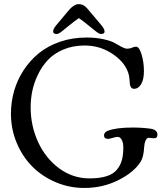

<svg xmlns="http://www.w3.org/2000/svg" viewBox="-20 -910 834 951"><path d="M324.2 -785.2Q316.4 -778.8 306.4 -770.8Q296.4 -762.7 291 -758.3Q285.6 -753.9 279.5 -749.5Q273.4 -745.1 269 -743.4Q264.6 -741.7 260.7 -741.7Q243.2 -741.7 243.2 -753.9Q243.2 -765.6 255.9 -781.7L321.3 -859.9Q346.7 -889.6 370.6 -889.6Q393.6 -889.6 411.6 -868.7L478.5 -789.6Q498 -767.1 498 -753.9Q498 -741.7 480.5 -741.7Q476.6 -741.7 472.2 -743.4Q467.8 -745.1 461.7 -749.5Q455.6 -753.9 450.2 -758.3Q444.8 -762.7 434.8 -770.8Q424.8 -778.8 417 -785.2Q388.2 -808.6 370.6 -820.3Q353 -808.6 324.2 -785.2ZM397.9 21Q322.8 21 255.4 -7.8Q188 -36.6 139.4 -85.7Q90.8 -134.8 62.5 -202.9Q34.2 -271 34.2 -346.7Q34.2 -403.8 49.6 -458.3Q64.9 -512.7 96.2 -561Q127.4 -609.4 171.4 -645.5Q215.3 -681.6 276.4 -702.9Q337.4 -724.1 408.2 -724.1Q456.1 -724.1 493.7 -715.6Q531.2 -707 548.8 -696.5Q566.4 -686 582.8 -677.5Q599.1 -668.9 609.9 -668.9Q624 -668.9 633.8 -673.8Q643.6 -678.7 654.8 -678.7Q669.4 -678.7 681.2 -640.4Q692.9 -602.1 692.9 -557.6Q692.9 -516.6 679.2 -493.4Q665.5 -470.2 644 -470.2Q634.3 -470.2 629.4 -477.1Q624.5 -483.9 623.5 -492.2Q622.6 -500.5 621.6 -514.2Q620.6 -527.8 619.1 -534.7Q606.4 -594.7 542.5 -639.6Q478.5 -684.6 398.9 -684.6Q340.8 -684.6 293.7 -664.6Q246.6 -644.5 217 -612.8Q187.5 -581.1 167.7 -539.8Q147.9 -498.5 139.9 -458.5Q131.8 -418.5 131.8 -378.9Q131.8 -286.6 168.9 -206.1Q206.1 -125.5 273.4 -75.9Q340.8 -26.4 422.9 -26.4Q473.1 -26.4 507.3 -37.1Q541.5 -47.9 559.1 -69.6Q576.7 -91.3 583.7 -117.2Q590.8 -143.1 590.8 -179.7Q590.8 -189 589.1 -199.7Q587.4 -210.4 580.6 -221.2Q573.7 -231.9 563 -231.9Q554.7 -231.9 538.3 -227.1Q522 -222.2 516.1 -222.2Q495.1 -222.2 495.1 -239.3Q495.1 -254.9 515.1 -262.7Q556.2 -278.3 638.2 -278.3Q685.1 -278.3 726.1 -272.5Q759.8 -267.1 759.8 -242.7Q759.8 -225.1 743.2 -225.1Q738.3 -225.1 729.7 -226.3Q721.2 -227.5 716.8 -227.5Q707 -227.5 700.9 -213.4Q694.8 -199.2 693.8 -178.7Q691.4 -133.3 676.8 -109.4Q644.5 -57.1 566.9 -18.1Q489.3 21 397.9 21Z"/></svg>

Font: Cooper*
Style: Regular
Weight: 400
Designer: Owen Earl
Foundry: indestructible type*
Version: Version 0.001